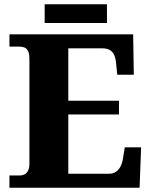

<svg xmlns="http://www.w3.org/2000/svg" viewBox="-20 -874 705 894"><path d="M24 0V-57H71Q85 -57 95 -62.5Q105 -68 111 -80Q117 -92 117 -111V-598Q117 -624 110.5 -636.5Q104 -649 93.5 -653Q83 -657 70 -657H24V-714H600L603 -526H526L521 -575Q519 -601 512 -617Q505 -633 491.5 -641Q478 -649 456 -649H298V-405H534V-341H298V-65H486Q507 -65 520.5 -74.5Q534 -84 542 -100.5Q550 -117 553 -139L561 -188H637L630 0ZM188 -767V-854H478V-767Z"/></svg>

Font: Noto Serif Bengali ExtraBold
Style: Regular
Weight: 800
Designer: Juan Bruce, Universal Thirst, Indian Type Foundry and the Monotype Design Team.
Foundry: Monotype Imaging Inc.
Version: Version 2.003